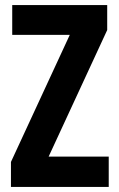

<svg xmlns="http://www.w3.org/2000/svg" viewBox="-20 -734 468 754"><path d="M407 0V-119H171L401 -616V-714H28V-597H254L23 -98V0Z"/></svg>

Font: Noto Sans Devanagari ExtraCondensed
Style: Bold
Weight: 700
Width: 2
Designer: Jelle Bosma - Monotype Design Team
Foundry: Monotype Imaging Inc.
Version: Version 2.004